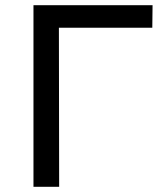

<svg xmlns="http://www.w3.org/2000/svg" viewBox="-20 -720 618 740"><path d="M109 0V-700H568L567 -613H207L208 0Z"/></svg>

Font: Montserrat Medium
Style: Regular
Weight: 500
Designer: Julieta Ulanovsky
Foundry: Julieta Ulanovsky
Version: Version 9.000; ttfautohint (v1.8.4.7-5d5b)